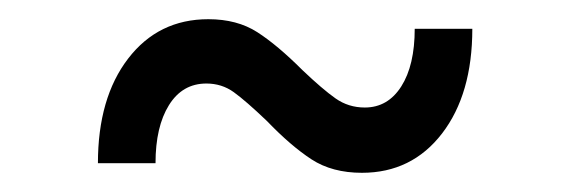

<svg xmlns="http://www.w3.org/2000/svg" viewBox="-20 -386 592 200"><path d="M357 -206Q326 -206 304.5 -220Q283 -234 258 -260Q236 -281 223.5 -290Q211 -299 195 -299Q170 -299 156 -276.5Q142 -254 142 -216H82Q82 -284 113.5 -325Q145 -366 197 -366Q227 -366 248 -352.5Q269 -339 295 -313Q316 -293 329.5 -283.5Q343 -274 360 -274Q384 -274 398 -296Q412 -318 412 -356H472Q472 -288 440.5 -247Q409 -206 357 -206Z"/></svg>

Font: Madhuban Medium
Style: Regular
Weight: 500
Designer: jaikishan Patel
Foundry: MagicType
Version: Version 1.000